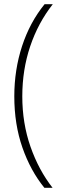

<svg xmlns="http://www.w3.org/2000/svg" viewBox="-20 -735 307 913"><path d="M48 -277Q48 -403 85 -516Q122 -629 192 -715H231Q161 -626 123.5 -514.5Q86 -403 86 -277Q86 -149 125 -37.5Q164 74 230 158H191Q125 77 86.5 -33.5Q48 -144 48 -277Z"/></svg>

Font: Noto Sans Thai Cond ExtLt
Style: Regular
Weight: 200
Width: 3
Designer: Monotype Design Team
Foundry: Monotype Imaging Inc.
Version: Version 2.002; ttfautohint (v1.8.4.7-5d5b)